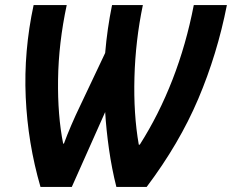

<svg xmlns="http://www.w3.org/2000/svg" viewBox="-20 -734 911 754"><path d="M262 0 393 -294Q397 -226 408 -148.5Q419 -71 437 0H556Q684 -170 758.5 -345.5Q833 -521 871 -714H741Q711 -559 657.5 -421.5Q604 -284 529 -166H525Q504 -286 508 -430.5Q512 -575 541 -714H420Q401 -621 393 -526L294 -317Q277 -282 260 -242.5Q243 -203 231 -170H228Q206 -280 208 -422Q210 -564 242 -714H112Q73 -533 81 -352.5Q89 -172 139 0Z"/></svg>

Font: Noto Sans UI SemiCondensed
Style: Bold Italic
Weight: 700
Width: 4
Designer: Monotype Design Team
Foundry: Monotype Imaging Inc.
Version: 1.001